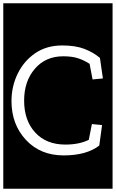

<svg xmlns="http://www.w3.org/2000/svg" viewBox="-32 -937 706 1170"><path d="M-12 213V-917H654V213ZM573 -50 590 -175 528 -181 509 -85Q451 -56 366 -56Q250 -56 182.5 -129.5Q115 -203 115 -324Q115 -442 180.5 -518Q246 -594 353 -594Q408 -594 445 -581.5Q482 -569 514 -548L532 -453L595 -459L577 -584Q537 -618 482.5 -639Q428 -660 347 -660Q252 -660 183 -613Q114 -566 76 -488.5Q38 -411 38 -321Q38 -179 126 -84.5Q214 10 356 10Q495 10 573 -50Z"/></svg>

Font: Zilla Slab Highlight Regular
Style: Regular
Weight: 400
Designer: Typotheque Type Foundry
Foundry: Typotheque type foundry
Version: Version 1.1; 2017; ttfautohint (v1.6)